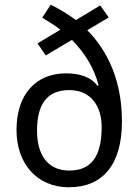

<svg xmlns="http://www.w3.org/2000/svg" viewBox="-20 -850 587 814"><path d="M195 -830 159 -775C185 -759 212 -743 236 -724L139 -666L174 -615L285 -681C338 -627 379 -563 398 -488L394 -486C366 -523 320 -539 260 -539C132 -539 50 -450 50 -299C50 -155 138 -56 272 -56C414 -56 497 -150 497 -335C497 -503 440 -631 350 -722L441 -776L405 -827L302 -765C268 -790 232 -812 195 -830ZM274 -468C367 -468 411 -398 411 -312C411 -191 370 -127 274 -127C178 -127 137 -199 137 -296C137 -408 179 -468 274 -468Z"/></svg>

Font: Noto Sans Malayalam UI SemiCondensed
Style: Regular
Weight: 400
Width: 4
Designer: Jelle Bosma - Monotype Design Team
Foundry: Monotype Imaging Inc.
Version: Version 2.104